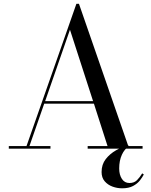

<svg xmlns="http://www.w3.org/2000/svg" viewBox="-20 -785 800 1014"><path d="M739.5 136.5Q732 151 718.8 168Q705.5 185 682.8 197.2Q660 209.5 624.5 209.5Q599 209.5 574.2 200.5Q549.5 191.5 533 172.5Q516.5 153.5 516.5 123.5Q516.5 83.5 538.5 55.2Q560.5 27 592.8 8.8Q625 -9.5 655.5 -19.5L661 -11.5Q638 1 623.8 32Q609.5 63 609.5 105Q609.5 138 623.8 159.8Q638 181.5 663.5 181.5Q688.5 181.5 703.5 166.5Q718.5 151.5 731 130.5ZM26.5 -13.5H120L383.5 -765H397L657.5 -13.5H733V0H443V-13.5H548L476 -237.5H213.5L135.5 -13.5H246.5V0H26.5ZM349.5 -628 218.5 -251H471.5Z"/></svg>

Font: Bodoni* 16
Style: Regular
Weight: 400
Version: Version 2.2